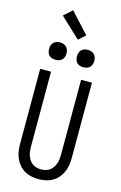

<svg xmlns="http://www.w3.org/2000/svg" viewBox="-171 -1256 841 1333"><g transform="rotate(15 250.0 -589.5)"><path d="M250 8Q224 8 198 2.5Q172 -3 149.5 -16Q127 -29 110 -49Q93 -69 82.5 -93Q72 -117 68 -143Q64 -169 64 -195V-735H142V-195Q142 -179 144 -162.5Q146 -146 151.5 -131Q157 -116 166 -102.5Q175 -89 188.5 -79.5Q202 -70 218 -66Q234 -62 250 -62Q266 -62 282 -66Q298 -70 311.5 -79.5Q325 -89 334 -102.5Q343 -116 348.5 -131Q354 -146 356 -162.5Q358 -179 358 -195V-735H436V-195Q436 -169 432 -143Q428 -117 417.5 -93Q407 -69 390 -49Q373 -29 350.5 -16Q328 -3 302 2.5Q276 8 250 8ZM350 -823Q337 -823 325 -826.5Q313 -830 304 -839Q295 -848 291.5 -860Q288 -872 288 -885Q288 -898 291.5 -910Q295 -922 304 -931Q313 -940 325 -944Q337 -948 350 -948Q363 -948 375 -944Q387 -940 396 -931Q405 -922 409 -910Q413 -898 413 -885Q413 -872 409 -860Q405 -848 396 -839Q387 -830 375 -826.5Q363 -823 350 -823ZM150 -823Q137 -823 125 -826.5Q113 -830 104 -839Q95 -848 91.5 -860Q88 -872 88 -885Q88 -898 91.5 -910Q95 -922 104 -931Q113 -940 125 -944Q137 -948 150 -948Q163 -948 175 -944Q187 -940 196 -931Q205 -922 209 -910Q213 -898 213 -885Q213 -872 209 -860Q205 -848 196 -839Q187 -830 175 -826.5Q163 -823 150 -823ZM264 -998 120 -1133 180 -1187 313 -1042Z"/></g></svg>

Font: Zed Sans
Style: Regular
Weight: 400
Designer: Belleve Invis
Foundry: Belleve Invis
Version: Version 1.0.0; ttfautohint (v1.8.4)